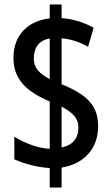

<svg xmlns="http://www.w3.org/2000/svg" viewBox="-20 -779 497 857"><path d="M202 -29V58H255V-31C360 -48 418 -120 418 -216C418 -309 367 -357 255 -403V-608C294 -605 336 -592 373 -570L398 -655C353 -680 304 -695 255 -698V-759H202V-697C107 -686 40 -625 40 -521C40 -424 98 -371 202 -326V-115C152 -116 88 -141 44 -169V-68C89 -47 149 -32 202 -29ZM202 -607V-426C156 -451 131 -474 131 -518C131 -568 156 -600 202 -607ZM255 -121V-303C305 -276 330 -252 330 -210C330 -161 303 -130 255 -121Z"/></svg>

Font: Noto Sans Hebrew ExtraCondensed SemiBold
Style: Regular
Weight: 600
Width: 2
Designer: Ben Nathan
Foundry: Google LLC
Version: Version 3.001